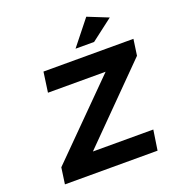

<svg xmlns="http://www.w3.org/2000/svg" viewBox="-161 -1057 1089 1186"><g transform="rotate(-20 383.5 -464.0)"><path d="M62 0 77.1 -106.9 536.1 -567.9H157.2L175.8 -700.2H767.1L752 -594.2L293.9 -131.8H690.9L670.9 0ZM410.2 -765.1 540 -928.2 674.8 -874 532.2 -765.1Z"/></g></svg>

Font: Trueno SemiBold
Style: Italic
Weight: 600
Designer: Julieta Ulanovsky
Foundry: Julieta Ulanovsky
Version: Version 3.001b | FøM Fix